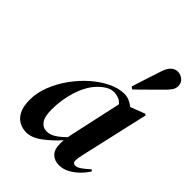

<svg xmlns="http://www.w3.org/2000/svg" viewBox="-227 -888 1013 1013"><g transform="rotate(45 279.5 -381.5)"><path d="M155 15Q127 15 102 2Q77 -11 61.5 -41Q46 -71 46 -120Q46 -173 67 -226.5Q88 -280 123 -328.5Q158 -377 201 -414.5Q244 -452 290 -474Q336 -496 377 -496Q397 -496 414.5 -488.5Q432 -481 448 -468L529 -499L537 -494L450 -111Q443 -83 443 -65Q443 -44 462 -44Q476 -44 494.5 -57Q513 -70 537 -92L545 -84Q530 -60 507.5 -37.5Q485 -15 457.5 0Q430 15 399 15Q365 15 344 -5.5Q323 -26 323 -69Q323 -83 324 -96Q284 -51 239.5 -18Q195 15 155 15ZM164 -165Q164 -112 181.5 -88.5Q199 -65 228 -65Q252 -65 276 -80Q300 -95 328 -123Q330 -135 333 -148L396 -436Q383 -452 365 -458Q347 -464 333 -464Q290 -464 243 -413Q206 -372 185 -305Q164 -238 164 -165ZM377 -550Q390 -591 403 -631.5Q416 -672 429 -711Q440 -747 456.5 -762.5Q473 -778 494 -778Q516 -778 533 -763.5Q550 -749 550 -726Q550 -707 538 -690.5Q526 -674 505 -654Q475 -625 447.5 -597Q420 -569 390 -541Z"/></g></svg>

Font: DM Serif Display
Style: Italic
Weight: 400
Italic angle: -12°
Designer: Colophon Foundry, Frank Grießhammer
Foundry: Colophon Foundry
Version: Version 5.100; ttfautohint (v1.8.2)